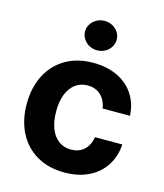

<svg xmlns="http://www.w3.org/2000/svg" viewBox="-113 -831 789 926"><g transform="rotate(15 281.5 -368.5)"><path d="M34.8 -263.2Q34.8 -344.4 66.5 -406.4Q98.1 -468.3 156.7 -502.7Q215.4 -537.1 294.4 -537.1Q362.6 -537.1 415.2 -512.5Q467.8 -487.8 497.8 -442Q527.8 -396.2 530.8 -335.8H394.3Q390.1 -362.3 377.3 -382.5Q364.6 -402.7 344.2 -413.7Q323.9 -424.7 296.9 -424.7Q262.2 -424.7 236.2 -405.9Q210.2 -387 195.7 -351.4Q181.3 -315.8 181.3 -265.6Q181.3 -215 195.5 -179Q209.8 -143 235.8 -123.9Q261.8 -104.8 296.9 -104.8Q322.6 -104.8 343.2 -115Q363.9 -125.2 377 -145.1Q390.2 -165 394.3 -192.7H530.8Q527.2 -132.7 497.7 -86.8Q468.1 -40.9 416.3 -15.4Q364.5 10.2 295.2 10.2Q215.4 10.2 156.3 -24.4Q97.3 -59 66 -121Q34.8 -183 34.8 -263.2ZM216 -673.3Q216 -693.3 226.9 -710.2Q237.7 -727 255.8 -736.8Q273.9 -746.6 295.1 -746.6Q316.6 -746.6 334.7 -736.8Q352.8 -727 363.4 -710.2Q374 -693.3 374 -673.3Q374 -653.7 363.4 -636.6Q352.8 -619.5 334.7 -609.7Q316.6 -599.9 295.1 -599.9Q273.9 -599.9 255.8 -609.7Q237.7 -619.5 226.9 -636.6Q216 -653.7 216 -673.3Z"/></g></svg>

Font: WEMIX Pretendard Variable
Style: Regular
Weight: 400
Designer: Base glyphs from Inter by Rasmus Andersson; Hangeul glyphs from Noto Sans CJK(Source Han Sans) by Jang Soo-young and Kan
Foundry: Kil Hyung-jin
Version: Version 1.000;Glyphs 3.2 (3208)